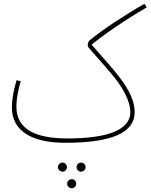

<svg xmlns="http://www.w3.org/2000/svg" viewBox="-20 -736 798 1018"><path d="M326 21C568 21 694 -30 694 -142C694 -258 577 -370 466 -499C528 -551 646 -632 758 -697L746 -716C631 -650 528 -581 460 -526C451 -519 445 -511 445 -494C445 -483 470 -464 573 -342C627 -278 671 -204 671 -141C671 -44 542 -2 338 -2C164 -2 67 -53 67 -170C67 -217 78 -266 90 -305L68 -311C55 -269 43 -212 43 -167C43 -41 149 21 326 21ZM410 126C396 126 386 137 386 150C386 163 396 174 410 174C423 174 434 163 434 150C434 137 423 126 410 126ZM312 126C298 126 287 137 287 150C287 163 298 174 312 174C325 174 335 163 335 150C335 137 325 126 312 126ZM361 214C347 214 336 225 336 238C336 251 347 262 361 262C374 262 384 251 384 238C384 225 374 214 361 214Z"/></svg>

Font: Noto Sans Arabic UI Cn Th
Style: Regular
Weight: 100
Width: 3
Designer: Monotype Design Team, Nadine Chahine and Nizar Qandah
Foundry: Monotype Imaging Inc.
Version: Version 2.010